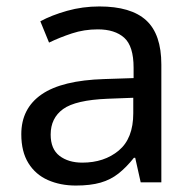

<svg xmlns="http://www.w3.org/2000/svg" viewBox="-20 -565 601 595"><path d="M288 -545Q386 -545 433 -502Q480 -459 480 -365V0H416L399 -76H395Q372 -47 347.5 -27.5Q323 -8 291.5 1Q260 10 215 10Q167 10 128.5 -7Q90 -24 68 -59.5Q46 -95 46 -149Q46 -229 109 -272.5Q172 -316 303 -320L394 -323V-355Q394 -422 365 -448Q336 -474 283 -474Q241 -474 203 -461.5Q165 -449 132 -433L105 -499Q140 -518 188 -531.5Q236 -545 288 -545ZM314 -259Q214 -255 175.5 -227Q137 -199 137 -148Q137 -103 164.5 -82Q192 -61 235 -61Q303 -61 348 -98.5Q393 -136 393 -214V-262Z"/></svg>

Font: lkorean05
Style: Book
Weight: 400
Designer: Jelle Bosma - Monotype Design Team
Foundry: Monotype Imaging Inc.
Version: Version 2.003